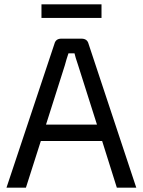

<svg xmlns="http://www.w3.org/2000/svg" viewBox="-20 -869 662 889"><path d="M450 -786H172V-849H450ZM453 -216H169L100 0H10L232 -666Q238 -690 264 -690H357Q384 -690 390 -666L611 0H521ZM429 -292 342 -566Q328 -607 325 -622H297Q288 -596 280 -566L193 -292Z"/></svg>

Font: Exo 2
Style: Regular
Weight: 400
Designer: Natanael Gama
Version: Version 1.001;PS 001.001;hotconv 1.0.70;makeotf.lib2.5.58329